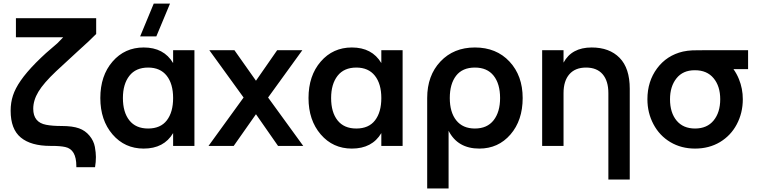

<svg xmlns="http://www.w3.org/2000/svg" viewBox="-20 -823 4268 1083"><path d="M516.1 120.1H410.6V113.8Q410.6 19.5 348.1 6.3Q320.8 0 270 0H264.6Q154.3 0 97.2 -47.4Q40 -94.7 40 -198.2Q40 -244.1 53 -283.9Q65.9 -323.7 96.7 -368.2Q128.4 -414.1 183.1 -469.7Q212.4 -499 239.3 -523.4Q251.5 -534.2 303.2 -578.6Q307.6 -583 319.3 -595Q331.1 -606.9 336.4 -612.8H69.8V-720.2H522.5V-631.3L479.5 -589.4Q471.2 -581.5 417.5 -532.7Q329.6 -451.2 296.9 -421.4Q226.1 -354.5 196.8 -305.9Q167.5 -257.3 167.5 -209.5Q167.5 -132.8 240.2 -119.1Q274.4 -112.3 328.1 -112.3Q389.2 -112.3 425.8 -99.1Q460.4 -86.9 484.6 -57.9Q508.8 -28.8 515.1 5.4Q521 38.1 521 62.5Q521 90.8 516.1 120.1Z M939 -802.7 861.8 -617.7H770.5L847.2 -802.7ZM956.5 -540H1076.7V0H956.5V-72.3Q904.8 15.1 790.5 15.1Q683.6 15.1 614.7 -64.9Q545.9 -145 545.9 -270Q545.9 -396 614.7 -475.6Q683.6 -555.2 790.5 -555.2Q904.3 -555.2 956.5 -467.3ZM815.4 -441.9Q746.1 -441.9 709.7 -395.3Q673.3 -348.6 673.3 -270Q673.3 -189.9 709.7 -144Q746.1 -98.1 815.4 -98.1Q885.7 -98.1 921.1 -144.3Q956.5 -190.4 956.5 -270Q956.5 -350.1 920.2 -396Q883.8 -441.9 815.4 -441.9Z M1298.3 0H1156.2L1354 -272.9L1160.6 -540H1302.2L1423.8 -367.7L1543.5 -540H1685.5L1492.2 -272.9L1690.4 0H1548.3L1423.8 -178.7Z M2130.9 -540H2251V0H2130.9V-72.3Q2079.1 15.1 1964.8 15.1Q1857.9 15.1 1789.1 -64.9Q1720.2 -145 1720.2 -270Q1720.2 -396 1789.1 -475.6Q1857.9 -555.2 1964.8 -555.2Q2078.6 -555.2 2130.9 -467.3ZM1989.7 -441.9Q1920.4 -441.9 1884 -395.3Q1847.7 -348.6 1847.7 -270Q1847.7 -189.9 1884 -144Q1920.4 -98.1 1989.7 -98.1Q2060.1 -98.1 2095.5 -144.3Q2130.9 -190.4 2130.9 -270Q2130.9 -350.1 2094.5 -396Q2058.1 -441.9 1989.7 -441.9Z M2510.3 240.2H2389.6V-270Q2389.6 -397 2464.4 -476.1Q2539.1 -555.2 2658.7 -555.2Q2779.8 -555.2 2854 -475.6Q2928.2 -396 2928.2 -270Q2928.2 -144 2859.4 -64.5Q2790.5 15.1 2683.6 15.1Q2561.5 15.1 2510.3 -85.4ZM2658.7 -98.1Q2728 -98.1 2764.4 -144.8Q2800.8 -191.4 2800.8 -270Q2800.8 -350.1 2764.4 -396Q2728 -441.9 2658.7 -441.9Q2588.4 -441.9 2552.7 -395.8Q2517.1 -349.6 2517.1 -270Q2517.1 -189.9 2553.7 -144Q2590.3 -98.1 2658.7 -98.1Z M3411.6 189.5V-297.4Q3411.6 -366.7 3379.2 -404.3Q3346.7 -441.9 3285.6 -441.9Q3224.6 -441.9 3191.7 -404.3Q3158.7 -366.7 3158.7 -297.4V0H3038.1V-540H3158.7V-469.7Q3204.6 -555.2 3317.4 -555.2Q3417.5 -555.2 3474.9 -496.8Q3532.2 -438.5 3532.2 -322.3V189.5Z M3900.4 15.1Q3822.8 15.1 3761.5 -21.2Q3700.2 -57.6 3666 -122.1Q3631.8 -186.5 3631.8 -263.2Q3631.8 -363.8 3686.3 -437.3Q3740.7 -510.7 3832.5 -532.2Q3857.4 -537.6 3886.7 -539.1Q3927.7 -540 3973.6 -540H4199.7V-433.1H4117.2Q4136.2 -406.2 4147.9 -377Q4169.9 -323.2 4169.9 -263.2Q4169.9 -186 4135.7 -121.6Q4102.5 -58.6 4041 -21.5Q3979.5 15.1 3900.4 15.1ZM3900.4 -98.1Q3968.3 -98.1 4005.4 -143.6Q4042.5 -189 4042.5 -263.2Q4042.5 -336.9 4005.1 -381.8Q3967.8 -426.8 3900.4 -426.8H3898.4Q3832 -426.8 3795.7 -381.1Q3759.3 -335.4 3759.3 -263.2Q3759.3 -187.5 3796.4 -142.8Q3833.5 -98.1 3900.4 -98.1Z"/></svg>

Font: Vela Sans Bd
Style: Bold
Weight: 700
Designer: Principal design: Mikhail Sharanda - project Manrope.
Design modification: Ravid Balaliev
Foundry: Mikhail Sharanda
Version: Version 1.001